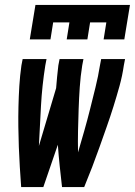

<svg xmlns="http://www.w3.org/2000/svg" viewBox="-20 -760 548 780"><path d="M66 0Q63 -41 60.5 -81.5Q58 -122 56.5 -163Q55 -204 54.5 -245Q54 -286 55 -327.5Q56 -369 58.5 -410.5Q61 -452 67 -494L72 -520H169L164 -494Q151 -412 146.5 -330Q142 -248 138 -167L208 -402Q210 -425 212 -448Q214 -471 217 -494L222 -520H319L314 -494Q307 -450 304 -405.5Q301 -361 299.5 -317Q298 -273 297 -229Q296 -185 297 -141Q310 -185 322.5 -229Q335 -273 346 -317Q357 -361 368 -405.5Q379 -450 386 -494L391 -520H488L483 -494Q477 -452 465.5 -410.5Q454 -369 441 -327.5Q428 -286 413.5 -245Q399 -204 384.5 -163Q370 -122 354.5 -81.5Q339 -41 322 0H232Q227 -43 222.5 -86Q218 -129 215 -172L156 0ZM101 -600 124 -740H508L485 -600H401L412 -669H346L335 -600H251L262 -669H196L185 -600Z"/></svg>

Font: Iosevka Oblique
Style: Bold
Weight: 700
Italic angle: -9°
Monospace: yes
Designer: Belleve Invis
Foundry: Belleve Invis
Version: Version 32.5.0; ttfautohint (v1.8.4)